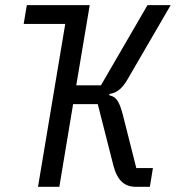

<svg xmlns="http://www.w3.org/2000/svg" viewBox="-20 -718 676 738"><path d="M126.1 0H208.1L261 -317.8H355.8L415.8 -82C431.1 -23.1 459.2 0 502.1 0H556.1L567.8 -72.1H503.9L452.1 -277C437.9 -331 426.1 -345.9 399.9 -351.9L400.9 -356.9C426.8 -361.2 447.1 -372.9 470.9 -414.1L636 -698.2H546.9L367.9 -389.9H273.1L324.9 -698.2H83.1L71 -626.1H230.8Z"/></svg>

Font: Margiela Mono Italic Italic
Style: Regular
Weight: 400
Designer: Mike Abbink, Paul van der Laan, Pieter van Rosmalen
Foundry: Bold Monday
Version: Version 2.003 2021